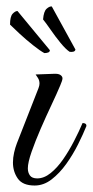

<svg xmlns="http://www.w3.org/2000/svg" viewBox="-20 -573 287 593"><path d="M87 0Q50 0 35 -21.5Q20 -43 20 -71Q20 -86 23.5 -101.5Q27 -117 32 -130L99 -301Q102 -309 102 -315Q102 -325 97 -332.5Q92 -340 90 -343L145 -345Q160 -346 166.5 -341.5Q173 -337 173 -331Q173 -325 166 -309Q156 -285 139 -249Q122 -213 105.5 -175Q89 -137 77.5 -104Q66 -71 66 -53Q66 -40 72.5 -31Q79 -22 95 -22Q116 -22 136.5 -38.5Q157 -55 175 -81Q193 -107 208.5 -137Q224 -167 235 -193Q247 -193 247 -184Q237 -159 221 -127Q205 -95 184.5 -66.5Q164 -38 139.5 -19Q115 0 87 0ZM195 -413Q183 -421 167 -440.5Q151 -460 136.5 -481Q122 -502 113 -513Q115 -538 124 -546Q133 -554 140 -553L213 -420Q212 -415 207 -413.5Q202 -412 195 -413ZM117 -409Q104 -416 82.5 -433Q61 -450 41 -468.5Q21 -487 11 -497Q11 -522 19 -530.5Q27 -539 34 -539L134 -418Q134 -413 129 -411Q124 -409 117 -409Z"/></svg>

Font: Great Vibes
Style: Regular
Weight: 400
Designer: Robert E. Leuschke, Viktoriya Grabowska, Viviana Monsalve, Eben Sorkin
Foundry: Robert E. Leuschke
Version: Version 1.103; ttfautohint (v1.8.4.7-5d5b)